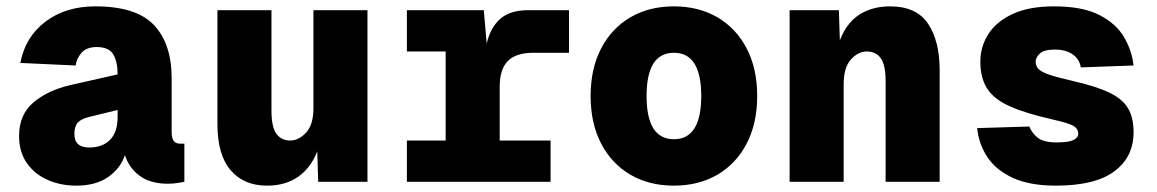

<svg xmlns="http://www.w3.org/2000/svg" viewBox="-20 -572 3640 604"><path d="M220 12Q171 12 130 -6Q89 -24 64.5 -59Q40 -94 40 -144Q40 -212 85.5 -250Q131 -288 200 -304L350 -338Q350 -377 336.5 -400.5Q323 -424 284 -424Q253 -424 237 -406.5Q221 -389 218 -366L44 -374Q59 -455 122.5 -503.5Q186 -552 280 -552Q409 -552 464.5 -493Q520 -434 520 -326V-158Q520 -136 527 -128Q534 -120 546 -120H560V0Q554 1 539.5 3.5Q525 6 508 6Q454 6 420 -18.5Q386 -43 373 -84Q359 -42 320 -15Q281 12 220 12ZM261 -108Q302 -108 326 -132Q350 -156 350 -204V-226L260 -204Q235 -198 224.5 -186Q214 -174 214 -150Q214 -108 261 -108Z M820 12Q747 12 705.5 -36.5Q664 -85 664 -182V-540H834V-224Q834 -172 849.5 -151Q865 -130 893 -130Q920 -130 943 -155Q966 -180 966 -232V-540H1136V0H981L978 -96Q958 -44 918 -16Q878 12 820 12Z M1260 0V-130H1382V-410H1260V-540H1502L1511 -435Q1523 -486 1554 -513Q1585 -540 1642 -540H1770V-406H1658Q1603 -406 1577.5 -380Q1552 -354 1552 -300V-130H1712V0Z M2100 12Q2022 12 1963 -22.5Q1904 -57 1871 -120.5Q1838 -184 1838 -270Q1838 -356 1871 -419.5Q1904 -483 1963 -517.5Q2022 -552 2100 -552Q2178 -552 2237 -517.5Q2296 -483 2329 -419.5Q2362 -356 2362 -270Q2362 -184 2329 -120.5Q2296 -57 2237 -22.5Q2178 12 2100 12ZM2100 -134Q2186 -134 2186 -270Q2186 -406 2100 -406Q2014 -406 2014 -270Q2014 -134 2100 -134Z M2464 0V-540H2619L2622 -445Q2643 -500 2683.5 -526Q2724 -552 2780 -552Q2863 -552 2899.5 -497.5Q2936 -443 2936 -351V0H2766V-316Q2766 -367 2751 -388.5Q2736 -410 2707 -410Q2679 -410 2656.5 -384.5Q2634 -359 2634 -306V0Z M3302 12Q3219 12 3166 -12.5Q3113 -37 3086 -78Q3059 -119 3054 -169L3218 -174Q3227 -152 3245.5 -138Q3264 -124 3304 -124Q3342 -124 3357 -131.5Q3372 -139 3372 -152Q3372 -166 3358.5 -175Q3345 -184 3292 -196Q3208 -215 3158 -237Q3108 -259 3086 -292.5Q3064 -326 3064 -378Q3064 -425 3089 -464.5Q3114 -504 3165.5 -528Q3217 -552 3296 -552Q3386 -552 3439 -524.5Q3492 -497 3516.5 -454.5Q3541 -412 3546 -366L3380 -360Q3376 -386 3354.5 -401Q3333 -416 3298 -416Q3264 -416 3251 -403.5Q3238 -391 3238 -378Q3238 -365 3246.5 -355.5Q3255 -346 3279.5 -337.5Q3304 -329 3352 -318Q3427 -301 3469 -281Q3511 -261 3528.5 -231.5Q3546 -202 3546 -156Q3546 -78 3485.5 -33Q3425 12 3302 12Z"/></svg>

Font: Geist Mono Black
Style: Regular
Weight: 900
Monospace: yes
Designer: Basement.studio, Andrés Briganti, Mateo Zaragoza
Foundry: Basement.studio, Vercel, Andrés Briganti, Guido Ferreyra, Mateo Zaragoza
Version: Version 1.500; ttfautohint (v1.8.4.7-5d5b)